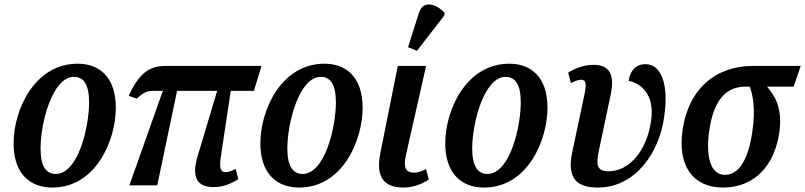

<svg xmlns="http://www.w3.org/2000/svg" viewBox="-20 -832 3615 862"><path d="M215 10C411 10 500 -203 500 -348C500 -488 424 -546 329 -546C135 -546 41 -339 41 -188C41 -55 112 10 215 10ZM230 -51C189 -51 162 -83 162 -165C162 -282 216 -487 312 -487C354 -487 380 -455 380 -373C380 -261 331 -51 230 -51Z M561 0H686L775 -424H955L867 -130C839 -37 864 8 939 8C976 8 1011 -3 1050 -28L1038 -74C1019 -63 1003 -59 993 -59C968 -59 964 -81 972 -132L1016 -424H1120L1154 -536H723C648 -536 603 -500 558 -402L594 -389C624 -417 640 -424 666 -424H711Z M1323 10C1519 10 1608 -203 1608 -348C1608 -488 1532 -546 1437 -546C1243 -546 1149 -339 1149 -188C1149 -55 1220 10 1323 10ZM1338 -51C1297 -51 1270 -83 1270 -165C1270 -282 1324 -487 1420 -487C1462 -487 1488 -455 1488 -373C1488 -261 1439 -51 1338 -51Z M1852 -604 1975 -763 1976 -775C1937 -816 1879 -832 1861 -775L1812 -620ZM1792 10C1836 10 1877 -7 1905 -26L1893 -73C1871 -62 1858 -57 1838 -57C1800 -57 1790 -83 1803 -138L1893 -536H1766L1687 -142C1666 -33 1707 10 1792 10Z M2153 10C2349 10 2438 -203 2438 -348C2438 -488 2362 -546 2267 -546C2073 -546 1979 -339 1979 -188C1979 -55 2050 10 2153 10ZM2168 -51C2127 -51 2100 -83 2100 -165C2100 -282 2154 -487 2250 -487C2292 -487 2318 -455 2318 -373C2318 -261 2269 -51 2168 -51Z M2665 10C2831 10 2940 -145 2962 -308C2982 -444 2954 -544 2877 -544C2839 -544 2810 -520 2802 -469C2855 -459 2921 -411 2903 -289C2884 -153 2803 -63 2713 -63C2658 -63 2656 -94 2668 -153L2722 -408C2741 -501 2714 -541 2644 -541C2601 -541 2560 -524 2531 -506L2543 -459C2562 -468 2577 -474 2589 -474C2611 -474 2614 -456 2604 -408L2549 -148C2525 -33 2567 10 2665 10Z M3225 10C3374 10 3459 -96 3479 -239C3494 -346 3460 -400 3424 -443H3543L3575 -536H3360C3198 -536 3071 -438 3044 -245C3022 -88 3091 10 3225 10ZM3234 -47C3173 -47 3147 -122 3164 -244C3185 -393 3247 -443 3327 -443H3346C3359 -411 3373 -344 3358 -244C3341 -119 3299 -47 3234 -47Z"/></svg>

Font: Noto Serif Condensed SemiBold
Style: Italic
Weight: 600
Width: 3
Italic angle: -12°
Designer: Monotype Design Team
Foundry: Monotype Imaging Inc.
Version: Version 2.014